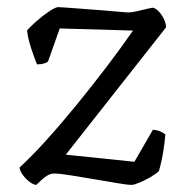

<svg xmlns="http://www.w3.org/2000/svg" viewBox="-20 -520 526 540"><path d="M82 0Q75 0 64 -8Q53 -16 44.5 -27.5Q36 -39 35 -49Q69 -80 111 -126.5Q153 -173 197 -227Q241 -281 282 -335Q323 -389 354 -434L148 -440L115 -347Q112 -344 104 -341.5Q96 -339 84 -339Q77 -356 68 -383Q59 -410 56 -434Q63 -443 81 -459Q99 -475 117.5 -487.5Q136 -500 144 -500Q149 -500 168.5 -498.5Q188 -497 214.5 -495Q241 -493 267.5 -491Q294 -489 314.5 -487Q335 -485 342 -485Q350 -485 365.5 -488.5Q381 -492 395 -495.5Q409 -499 412 -498Q425 -493 436 -475.5Q447 -458 447 -443L165 -85L358 -65L410 -155Q423 -154 431.5 -150Q440 -146 445 -142Q444 -125 439.5 -96Q435 -67 427 -39Q419 -31 403.5 -22Q388 -13 372.5 -6.5Q357 0 350 0Q339 0 309.5 -5Q280 -10 244.5 -16Q209 -22 178 -27Q147 -32 132 -32Q122 -32 111 -25Q100 -18 82 0Z"/></svg>

Font: Texturina ExtraLight
Style: Regular
Weight: 200
Designer: Guillermo Torres Carreño
Foundry: Omnibus-Type
Version: Version 1.002; ttfautohint (v1.8.3)